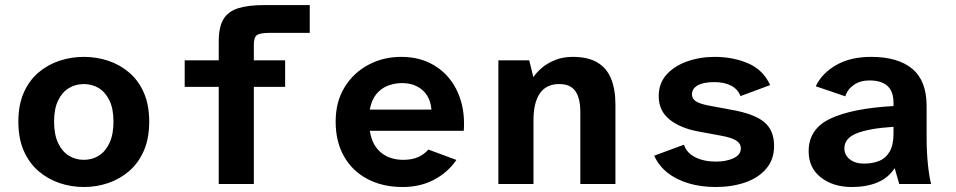

<svg xmlns="http://www.w3.org/2000/svg" viewBox="-20 -738 3832 770"><path d="M316 12Q266 12 218.9 -3.8Q171.9 -19.6 134.4 -51.8Q96.8 -84.1 75.2 -133.5Q53.6 -182.9 53.6 -250.1Q53.6 -317.3 75.2 -366.3Q96.8 -415.3 134.4 -447.2Q171.9 -479.1 218.9 -494.5Q266 -509.9 316 -509.9Q367 -509.9 413.7 -494.5Q460.3 -479.1 497.9 -447.2Q535.4 -415.3 556.9 -366.3Q578.4 -317.3 578.4 -250.1Q578.4 -182.9 556.9 -133.5Q535.4 -84.1 497.9 -51.8Q460.3 -19.6 413.7 -3.8Q367 12 316 12ZM316 -97Q350.1 -97 376.8 -114Q403.5 -131 419.3 -165.1Q435.1 -199.2 435.1 -250.1Q435.1 -302 418.9 -335.2Q402.7 -368.4 376.1 -384.7Q349.4 -400.9 316 -400.9Q283.4 -400.9 256.3 -384.7Q229.3 -368.4 213.1 -335.2Q196.9 -302 196.9 -250.1Q196.9 -199.2 212.7 -165.1Q228.5 -131 255.6 -114Q282.6 -97 316 -97Z M857.2 0V-389.5H720.7V-496H857.2V-571.4Q857.2 -629.6 876 -660.9Q894.8 -692.3 935.1 -704.9Q975.4 -717.6 1038.9 -717.6H1222.2V-606.2H1063.1Q1023.5 -606.2 1010.7 -597.5Q998 -588.8 998 -558.1V-496H1123.5V-389.5H998V0Z M1594.8 12Q1514.7 12 1454.2 -19.8Q1393.6 -51.5 1359.9 -110.4Q1326.1 -169.3 1326.1 -250.5Q1326.1 -329.7 1361.7 -387.8Q1397.3 -445.9 1457 -477.9Q1516.8 -509.9 1588.9 -509.9Q1650 -509.9 1698.3 -487.8Q1746.6 -465.7 1779.8 -425.8Q1813 -386 1828.8 -332Q1844.5 -277.9 1839.9 -213.5H1463.2Q1467.9 -182.2 1480 -160.2Q1492.2 -138.2 1510.5 -124.1Q1528.8 -109.9 1550.9 -103.5Q1572.9 -97 1596.7 -97Q1633.3 -97 1658 -108.4Q1682.6 -119.9 1697.7 -138.3L1810.4 -96.6Q1776 -46.3 1720.7 -17.2Q1665.4 12 1594.8 12ZM1462.9 -298.4H1710.2Q1707.9 -330.9 1692.9 -354.7Q1677.9 -378.4 1652.2 -391.6Q1626.6 -404.8 1592.8 -404.8Q1562.5 -404.8 1535.4 -394.3Q1508.2 -383.8 1489.1 -360.5Q1470.1 -337.1 1462.9 -298.4Z M1978.7 0V-496H2102.4L2119.1 -428.5Q2130.3 -445.9 2152 -465Q2173.7 -484 2205.6 -497Q2237.5 -509.9 2276.4 -509.9Q2337.9 -509.9 2375.5 -487.6Q2413.2 -465.3 2430.6 -422.4Q2448.1 -379.6 2448.1 -319.4V0H2307.3V-289.1Q2307.3 -344.3 2287.4 -372.6Q2267.6 -400.9 2222.7 -400.9Q2171.1 -400.9 2145.3 -363.9Q2119.5 -326.8 2119.5 -256.6V0Z M2849.7 12Q2791.6 12 2742.2 -2.6Q2692.9 -17.1 2657.4 -45Q2621.9 -72.9 2603.6 -113.6L2723.1 -157.8Q2733.1 -125.1 2768.1 -107.5Q2803.1 -89.9 2851.4 -89.9Q2892.5 -89.9 2921.8 -103.5Q2951.1 -117.1 2951.1 -143.3Q2951.1 -162.1 2932.8 -174.2Q2914.5 -186.3 2868.9 -194.4L2781.3 -210.6Q2708.7 -223.8 2665.2 -258.7Q2621.7 -293.7 2621.7 -352.2Q2621.7 -404.2 2653.3 -439Q2684.8 -473.8 2736 -491.8Q2787.2 -509.9 2846.7 -509.9Q2919.8 -509.9 2980.4 -483.9Q3040.9 -457.9 3068.7 -396.8L2949.7 -352.6Q2939.1 -380.6 2911.8 -394.7Q2884.5 -408.7 2844.7 -408.7Q2800.4 -408.7 2777.7 -395.5Q2755 -382.2 2755 -359.9Q2755 -342.3 2770.2 -332.1Q2785.5 -321.8 2821.1 -314.9L2912.6 -297.9Q3003.9 -281.9 3044.1 -249Q3084.4 -216.2 3084.4 -152.8Q3084.4 -98.4 3052.9 -61.5Q3021.5 -24.6 2968.4 -6.3Q2915.3 12 2849.7 12Z M3396.3 12Q3321.2 12 3272.1 -26.4Q3223 -64.8 3223 -131.4Q3223 -221.4 3310.7 -262.5Q3398.4 -303.6 3563.3 -312.7V-325.8Q3563.3 -371.3 3539 -393.4Q3514.6 -415.4 3466.9 -415.4Q3430 -415.4 3404.2 -397.5Q3378.4 -379.5 3370.2 -351.7L3251.6 -392Q3275.5 -443.4 3332.8 -476.7Q3390.1 -509.9 3473.7 -509.9Q3581.1 -509.9 3638.6 -462.1Q3696.1 -414.3 3696.1 -312.4V-187Q3696.1 -130.3 3701.2 -80.1Q3706.3 -29.9 3714.1 0H3586.4L3568 -63.8Q3542.6 -24.3 3498.7 -6.2Q3454.8 12 3396.3 12ZM3444.6 -81.9Q3480.3 -81.9 3506.9 -93.1Q3533.5 -104.3 3548.4 -130.8Q3563.3 -157.3 3563.3 -202V-229.4Q3466.1 -223.3 3416.2 -203.5Q3366.3 -183.7 3366.3 -143Q3366.3 -116.3 3388 -99.1Q3409.7 -81.9 3444.6 -81.9Z"/></svg>

Font: Atkinson Hyperlegible Mono ExtraLight
Style: Regular
Weight: 200
Monospace: yes
Designer: Elliott Scott, Megan Eiswerth, Linus Boman, Theodore Petrosky, Letters from Sweden
Foundry: Applied Design Works, Letters from Sweden
Version: Version 2.001